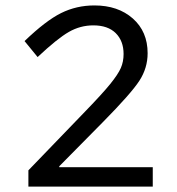

<svg xmlns="http://www.w3.org/2000/svg" viewBox="-20 -690 654 710"><path d="M85 0V-60.1L295.9 -278.8Q358.4 -343.3 387.5 -379.2Q416.5 -415 426.8 -438.5Q437 -461.9 437 -490.2Q437 -538.6 408 -567.4Q378.9 -596.2 325.2 -596.2Q276.9 -596.2 234.4 -571.8Q191.9 -547.4 119.1 -479L70.8 -538.1Q148.9 -613.3 205.8 -641.6Q262.7 -669.9 329.1 -669.9Q416.5 -669.9 471.2 -621.6Q525.9 -573.2 525.9 -493.2Q525.9 -438.5 495.4 -391.4Q464.8 -344.2 360.8 -238.8L199.2 -75.2V-71.8H544.9V0Z"/></svg>

Font: IntelOne Mono
Style: Regular
Weight: 400
Designer: Fred Shallcrass
Foundry: Frere-Jones Type LLC
Version: Version 1.200;hotconv 1.1.0;makeotfexe 2.6.0;FJTRelease1.2